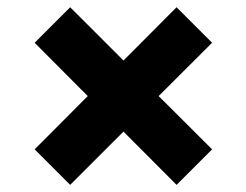

<svg xmlns="http://www.w3.org/2000/svg" viewBox="-20 -586 684 533"><path d="M174.8 -72.8 76.2 -171.4 223.6 -319.3 76.2 -467.3 174.8 -565.9 322.8 -418 470.2 -565.9 568.8 -467.3 420.4 -319.3 568.8 -171.4 470.2 -72.8 322.8 -220.7Z"/></svg>

Font: Basically A Sans Serif
Style: Bold
Weight: 700
Designer: Hyung-Suk Kim
Foundry: Mental Design
Version: 1.000